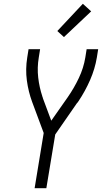

<svg xmlns="http://www.w3.org/2000/svg" viewBox="-20 -995 540 1015"><path d="M163 0 211 -292 150 -456Q130 -510 122 -569.5Q114 -629 124 -691L131 -735H192L185 -691Q176 -637 182 -585Q188 -533 204 -485V-484Q205 -482 206 -479.5Q207 -477 207 -475L251 -357L338 -481Q372 -530 397 -583Q422 -636 431 -691L438 -735H499L492 -691Q482 -631 456.5 -572.5Q431 -514 395 -460Q392 -457 391 -454.5Q390 -452 387 -450L272 -284L225 0ZM318 -799 283 -831 418 -975 462 -935Z"/></svg>

Font: Iosevka Term Curly Lt Obl
Style: Regular
Weight: 300
Italic angle: -9°
Designer: Belleve Invis
Foundry: Belleve Invis
Version: Version 32.3.0